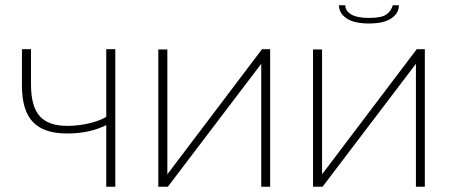

<svg xmlns="http://www.w3.org/2000/svg" viewBox="-20 -706 1707 726"><path d="M381.8 0V-232.9Q318.4 -201.2 233.9 -201.2Q145.5 -201.2 104.2 -244.9Q63 -288.6 63 -381.8V-520H97.2V-386.2Q97.2 -304.2 129.9 -267.1Q162.6 -230 234.9 -230Q275.9 -230 317.1 -239.7Q358.4 -249.5 381.8 -264.2V-520H416V0Z M578.6 0V-519H612.8V-46.9L970.7 -520H1001.5V0H967.8V-464.8L614.7 0Z M1375.5 -617.2Q1318.8 -617.2 1290.3 -636.7Q1261.7 -656.2 1261.7 -686H1285.6Q1285.6 -665.5 1307.4 -651.9Q1329.1 -638.2 1375.5 -638.2Q1420.9 -638.2 1439.7 -650.4Q1458.5 -662.6 1465.3 -686H1488.3Q1488.3 -656.2 1460 -636.7Q1431.6 -617.2 1375.5 -617.2ZM1163.6 0V-519H1197.8V-46.9L1555.7 -520H1586.4V0H1552.7V-464.8L1199.7 0Z"/></svg>

Font: Rawline ExtraLight
Style: Regular
Weight: 275
Designer: Matt McInerney, Pablo Impallari, Rodrigo Fuenzalida
Foundry: Matt McInerney, Pablo Impallari, Rodrigo Fuenzalida
Version: Version 4.020;PS 004.020;hotconv 1.0.88;makeotf.lib2.5.64775